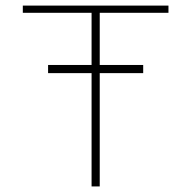

<svg xmlns="http://www.w3.org/2000/svg" viewBox="-20 -670 686 690"><path d="M338.4 0H309.1V-624H62V-649.9H585.4V-624H338.4ZM494.6 -436.5V-407.2H152.8V-436.5Z"/></svg>

Font: Estedad-FD Thin
Style: Regular
Weight: 100
Designer: Amin Abedi
Version: Version 7.3